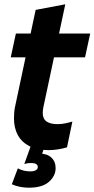

<svg xmlns="http://www.w3.org/2000/svg" viewBox="-20 -686 440 894"><path d="M206 13Q153 13 117 -5.5Q81 -24 63 -57Q45 -90 45 -136Q45 -149 46.5 -165.5Q48 -182 52 -198L146 -640L284 -666L182 -187Q179 -173 179 -160Q179 -133 196.5 -120.5Q214 -108 248 -108Q266 -108 283 -111.5Q300 -115 317 -120L292 0Q272 6 250 9.5Q228 13 206 13ZM30 -419 54 -530H400L376 -419ZM114 188Q94 188 73.5 184Q53 180 35 172L63 98Q76 105 91 108.5Q106 112 121 112Q138 112 147 106.5Q156 101 156 92Q156 73 125 73Q117 73 109.5 74Q102 75 93 78L125 -11L189 -9L172 43L163 29Q199 29 219 47.5Q239 66 239 97Q239 133 208 160.5Q177 188 114 188Z"/></svg>

Font: Radio Canada Big SemiBold
Style: Italic
Weight: 600
Italic angle: -12°
Designer: Étienne Aubert Bonn
Foundry: Coppers and Brasses
Version: Version 1.001